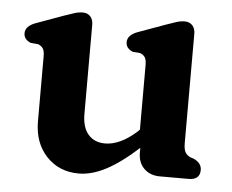

<svg xmlns="http://www.w3.org/2000/svg" viewBox="-42 -532 716 593"><g transform="rotate(5 316.0 -236.0)"><path d="M83 -137V-338Q83 -356 77.5 -363.2Q72 -370.5 62.5 -374L39.5 -376Q18 -385 18 -404Q18 -426 48.5 -437.5L134 -468.5Q152.5 -475 165.8 -479.2Q179 -483.5 192 -483.5Q207 -483.5 215.5 -473.8Q224 -464 224 -448.5V-172Q224 -130 243.2 -108.2Q262.5 -86.5 295 -86.5Q317 -86.5 341.2 -97.2Q365.5 -108 392.5 -132L399 -138.5V-338Q399 -356 393.8 -363.2Q388.5 -370.5 379 -374L356 -376Q334.5 -385 334.5 -404Q334.5 -426 365 -437.5L450.5 -468.5Q468.5 -475 481.8 -479.2Q495 -483.5 508 -483.5Q523 -483.5 531.8 -473.8Q540.5 -464 540.5 -448.5V-109.5Q540.5 -89.5 545.8 -80.8Q551 -72 560.5 -67.5L574.5 -62.5Q597 -51 597 -30.5Q597 0 562 0H472.5Q443 0 424 -18.2Q405 -36.5 405 -68V-82.5Q350.5 -33 306.2 -10Q262 13 222.5 13Q161 13 122 -28.5Q83 -70 83 -137Z"/></g></svg>

Font: Fraunces 9pt S100 SemiBold
Style: Regular
Weight: 600
Version: Version 1.000; ttfautohint (v1.8.3)